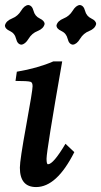

<svg xmlns="http://www.w3.org/2000/svg" viewBox="-37 -736 407 773"><path d="M108.4 17.1Q43 17.1 43 -61Q43 -91.3 68.6 -231.4Q94.2 -371.6 94.2 -388.7Q94.2 -404.3 85.9 -406.7Q75.2 -410.2 25.4 -410.2L30.8 -447.3Q114.7 -461.4 177.7 -488.8H213.4Q150.4 -129.4 150.4 -96.7Q150.4 -74.7 156.2 -74.7Q177.7 -74.7 226.6 -157.2L262.2 -123.5Q191.4 17.1 108.4 17.1ZM48.8 -556.2Q33.2 -557.6 27.8 -579.8Q22.5 -602.1 2.7 -611.1Q-17.1 -620.1 -17.1 -633.8Q-12.7 -651.9 11 -661.4Q34.7 -670.9 47.9 -692.6Q61 -714.4 76.7 -715.8Q92.3 -714.4 97.9 -692.6Q103.5 -670.9 123 -661.6Q142.6 -652.3 142.6 -639.2Q138.2 -620.6 114.7 -611.3Q91.3 -602.1 77.9 -579.8Q64.5 -557.6 48.8 -556.2ZM256.3 -556.2Q240.7 -557.6 235.4 -579.8Q230 -602.1 210.2 -611.1Q190.4 -620.1 190.4 -633.8Q194.8 -651.9 218.5 -661.4Q242.2 -670.9 255.4 -692.6Q268.6 -714.4 284.2 -715.8Q299.8 -714.4 305.4 -692.6Q311 -670.9 330.6 -661.6Q350.1 -652.3 350.1 -639.2Q345.7 -620.6 322.3 -611.3Q298.8 -602.1 285.4 -579.8Q272 -557.6 256.3 -556.2Z"/></svg>

Font: Kelvinch
Style: Bold Italic
Weight: 700
Italic angle: -10°
Designer: Paul James Miller
Foundry: High-Logic / Made with FontCreator
Version: Version 3.30 September 23, 2016